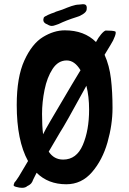

<svg xmlns="http://www.w3.org/2000/svg" viewBox="-20 -859 615 918"><path d="M187 -764Q187 -766 189 -774Q190 -779 209 -787.5Q228 -796 239 -799Q245 -803 261 -807.5Q277 -812 300 -822L322 -830Q343 -837 357 -837L377 -839Q395 -839 395 -822Q395 -815 394 -811Q391 -800 374.5 -790Q358 -780 345 -777Q297 -762 260 -744Q256 -743 245.5 -739Q235 -735 228 -735Q218 -735 207 -742Q187 -749 187 -764ZM480 -597Q503 -546 510.5 -482.5Q518 -419 518 -343Q518 -263 494 -178.5Q470 -94 420 -36Q370 22 297 22Q210 22 155 -33L139 -1Q134 13 128.5 18.5Q123 24 117.5 27Q112 30 110 31Q102 39 85 39Q73 39 59 35Q45 32 45 26Q45 24 49 14Q54 9 56.5 5Q59 1 70 -15L114 -89Q60 -187 60 -357Q60 -490 96.5 -570Q133 -650 185.5 -682Q238 -714 290 -714Q383 -714 439 -658L440 -660Q450 -679 463 -694.5Q476 -710 485 -713Q519 -713 530 -709Q537 -707 529.5 -686Q522 -665 509 -645ZM186 -217Q189 -222 200 -244L223 -284Q353 -505 363 -520L365 -523Q337 -570 299 -570Q258 -570 231.5 -529.5Q205 -489 193 -429.5Q181 -370 181 -314Q181 -257 186 -217ZM406 -335Q406 -398 393 -449Q288 -257 267 -226L213 -134Q238 -96 282 -96Q346 -96 376 -166Q406 -236 406 -335Z"/></svg>

Font: Barrio
Style: Regular
Weight: 400
Designer: Pablo Cosgaya & Sergio Jimenez
Foundry: Pablo Cosgaya & Sergio Jimenez
Version: Version 1.005